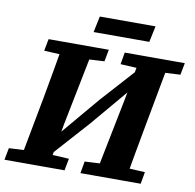

<svg xmlns="http://www.w3.org/2000/svg" viewBox="-95 -909 1012 998"><g transform="rotate(10 411.0 -409.5)"><path d="M-7 0 5 -63 140 -70H193L322 -63L310 0ZM71 0 138 -356Q152 -431 165 -506.5Q178 -582 191 -657H350L267 -241L223 0ZM98 -594 110 -657H428L416 -594L287 -587H234ZM394 0 405 -63 538 -70H591L723 -63L712 0ZM471 0 555 -420 598 -657H750L684 -301Q670 -226 656.5 -150.5Q643 -75 630 0ZM501 -594 512 -657H829L817 -594L685 -587H632ZM199 -40 191 -154H224L425 -392L627 -616L630 -502H601L400 -264ZM334 -734 352 -819H646L628 -734Z"/></g></svg>

Font: Source Serif 4
Style: Bold Italic
Weight: 700
Italic angle: -12°
Designer: Frank Grießhammer
Foundry: Adobe Systems Incorporated
Version: Version 4.004;hotconv 1.0.116;makeotfexe 2.5.65601